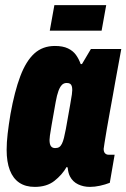

<svg xmlns="http://www.w3.org/2000/svg" viewBox="-20 -720 495 752"><path d="M116 12Q80 12 55.5 -4.5Q31 -21 18.5 -53.5Q6 -86 6 -133Q6 -162 10 -196.5Q14 -231 21 -273Q37 -362 59.5 -421.5Q82 -481 114.5 -510.5Q147 -540 195 -540Q226 -540 246 -530.5Q266 -521 277.5 -505Q289 -489 296 -469H301L336 -528H455L431 -397Q428 -380 422.5 -349Q417 -318 410.5 -283Q404 -248 398.5 -215.5Q393 -183 389.5 -161Q386 -139 386 -137Q386 -125 391.5 -119.5Q397 -114 405 -114H429L410 -4Q392 3 371.5 7.5Q351 12 332 12Q307 12 286 2Q265 -8 254 -29Q250 -37 248 -45.5Q246 -54 245 -64L241 -66Q223 -35 193 -11.5Q163 12 116 12ZM196 -140Q206 -140 212 -144Q218 -148 222.5 -157Q227 -166 230.5 -180Q234 -194 238 -215Q249 -278 254.5 -308Q260 -338 261.5 -350Q263 -362 263 -367Q263 -377 261 -383Q259 -389 254.5 -392Q250 -395 241 -395Q230 -395 222.5 -387.5Q215 -380 209 -364Q203 -348 198 -320Q187 -259 182 -229.5Q177 -200 175.5 -189Q174 -178 174 -172Q174 -155 179.5 -147.5Q185 -140 196 -140ZM175 -600 193 -700H396L378 -600Z"/></svg>

Font: Archivo ExtraCondensed Black
Style: Italic
Weight: 900
Width: 2
Italic angle: -10°
Designer: Hector Gatti
Foundry: Omnibus-Type
Version: Version 2.001